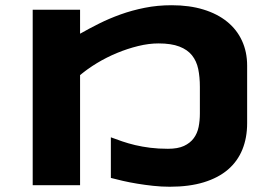

<svg xmlns="http://www.w3.org/2000/svg" viewBox="-20 -708 1067 734"><path d="M744.1 -376Q744.1 -413.6 737.8 -444.1Q731.4 -474.6 714.1 -496.3Q696.8 -518.1 665.8 -530Q634.8 -542 585.9 -542Q548.8 -542 508.1 -532Q467.3 -522 427.2 -505.4Q387.2 -488.8 350.8 -466.8Q314.5 -444.8 286.1 -420.9V0H105V-670.9H286.1V-579.1Q320.3 -598.6 358.9 -617.9Q397.5 -637.2 440.9 -652.8Q484.4 -668.5 533.2 -678.2Q582 -688 636.2 -688Q704.1 -688 757.6 -671.6Q811 -655.3 848.1 -625.2Q885.3 -595.2 905 -552.5Q924.8 -509.8 924.8 -457V-236.8Q924.8 -181.2 906.5 -136.2Q888.2 -91.3 851.6 -59.8Q814.9 -28.3 759.3 -11.2Q703.6 5.9 628.9 5.9Q597.2 5.9 565.4 2.4Q533.7 -1 504.4 -5.9Q475.1 -10.7 449.5 -16.6Q423.8 -22.5 403.8 -27.8V-183.1Q424.3 -175.3 447.3 -167.5Q470.2 -159.7 496.8 -153.3Q523.4 -147 554.4 -143.1Q585.4 -139.2 622.1 -139.2Q659.7 -139.2 683.3 -150.1Q707 -161.1 720.7 -179.7Q734.4 -198.2 739.3 -222.7Q744.1 -247.1 744.1 -273.9Z"/></svg>

Font: REH Gaming
Style: Gaming
Weight: 700
Designer: Astigmatic (AOETI)
Foundry: Astigmatic (AOETI)
Version: Version 1.001 2011